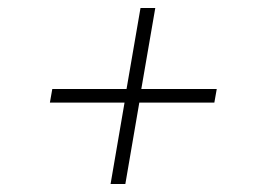

<svg xmlns="http://www.w3.org/2000/svg" viewBox="-20 -494 641 481"><path d="M517 -237H329L294 -33H257L292 -237H105L111 -271H297L332 -474H369L334 -271H523Z"/></svg>

Font: Grenze ExtraLight
Style: Italic
Weight: 275
Italic angle: -10°
Designer: Renata Polastri
Foundry: Omnibus-Type
Version: Version 1.002; ttfautohint (v1.8)